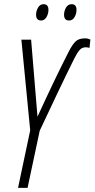

<svg xmlns="http://www.w3.org/2000/svg" viewBox="-20 -905 456 925"><path d="M66.9 0 125.5 -276.9 83 -713.9H129.9L160.6 -342.8Q200.7 -430.2 238.5 -509.3Q276.4 -588.4 310.1 -654.3Q327.6 -689 343.3 -704.6Q358.9 -720.2 389.2 -720.2Q398.4 -720.2 404.8 -718.5Q411.1 -716.8 415.5 -714.4L411.1 -674.3Q402.3 -677.2 393.1 -677.2Q375.5 -677.2 364 -664.6Q352.5 -651.9 337.4 -622.1Q297.9 -542.5 256.3 -455.1Q214.8 -367.7 171.4 -275.4L112.8 0ZM313 -806.2Q288.6 -806.2 288.6 -834Q288.6 -852.1 298.1 -868.4Q307.6 -884.8 325.2 -884.8Q348.6 -884.8 348.6 -857.4Q348.6 -838.9 339.1 -822.5Q329.6 -806.2 313 -806.2ZM178.2 -806.2Q153.8 -806.2 153.8 -834Q153.8 -852.1 163.3 -868.4Q172.9 -884.8 189.9 -884.8Q213.4 -884.8 213.4 -857.4Q213.4 -838.9 203.9 -822.5Q194.3 -806.2 178.2 -806.2Z"/></svg>

Font: Open Sans Condensed Light
Style: Italic
Weight: 300
Width: 3
Italic angle: -12°
Designer: Monotype Design Team
Foundry: Monotype Imaging Inc.
Version: Version 3.000; ttfautohint (v1.8.4)